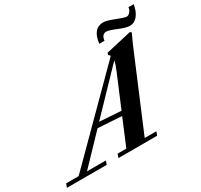

<svg xmlns="http://www.w3.org/2000/svg" viewBox="-237 -1038 1312 1255"><g transform="rotate(-30 419.0 -410.5)"><path d="M815.9 -710.9Q789.1 -710.9 735.4 -733.4Q681.6 -755.9 662.1 -755.9Q628.4 -755.9 623 -709.5H583.5Q596.2 -818.4 675.8 -818.4Q699.7 -818.4 756.6 -795.9Q813.5 -773.4 828.1 -773.4Q842.3 -773.4 854.5 -788.1Q866.7 -802.7 868.2 -821.3H907.7Q899.4 -770 875.2 -740.5Q851.1 -710.9 815.9 -710.9ZM-70.3 0 -60.1 -27.8H34.2L609.4 -604Q605.5 -610.8 596.7 -616.7L601.1 -631.8L795.4 -676.3L804.7 -667.5Q776.4 -607.4 763.2 -575.7L532.7 -27.8H620.6L610.4 0H318.4L328.1 -27.8H394L477.1 -226.1L297.9 -237.3L97.2 -27.8H239.7L230 0ZM592.3 -499.5Q609.4 -539.1 614.3 -566.9L327.6 -268.6L490.7 -257.8Z"/></g></svg>

Font: Elstob 14pt
Style: Bold Italic
Weight: 700
Italic angle: -20°
Designer: Peter S. Baker
Version: Version 1.015